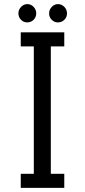

<svg xmlns="http://www.w3.org/2000/svg" viewBox="-20 -906 410 926"><path d="M68.8 -841.8Q68.8 -859.4 81.8 -872.8Q94.7 -886.2 111.8 -886.2Q129.4 -886.2 142.1 -872.8Q154.8 -859.4 154.8 -841.8Q154.8 -823.2 142.1 -810.5Q129.4 -797.9 110.8 -797.9Q94.2 -797.9 81.5 -810.5Q68.8 -823.2 68.8 -841.8ZM80.1 0V-67.9H143.1V-682.1H80.1V-750H290V-682.1H225.1V-67.9H290V0ZM216.8 -841.8Q216.8 -859.4 229.7 -872.8Q242.7 -886.2 259.8 -886.2Q277.3 -886.2 290.3 -872.8Q303.2 -859.4 303.2 -841.8Q303.2 -823.2 290.3 -810.5Q277.3 -797.9 258.8 -797.9Q242.2 -797.9 229.5 -810.5Q216.8 -823.2 216.8 -841.8Z"/></svg>

Font: Kelly Slab
Style: Regular
Weight: 400
Designer: Denis Masharov
Foundry: Denis Masharov
Version: Version 1.001